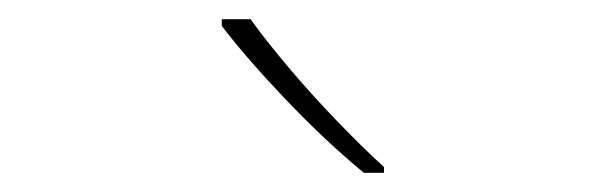

<svg xmlns="http://www.w3.org/2000/svg" viewBox="-20 -786 640 200"><path d="M359 -606Q319 -639 278 -682Q237 -725 211 -759V-766H241Q256 -745 280 -716.5Q304 -688 331 -660Q358 -632 380 -612V-606Z"/></svg>

Font: Noto Sans Mono Thin
Style: Regular
Weight: 100
Designer: Monotype Design Team
Foundry: Monotype Imaging Inc.
Version: Version 2.014